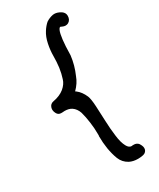

<svg xmlns="http://www.w3.org/2000/svg" viewBox="-252 -957 966 1170"><g transform="rotate(-30 231.5 -371.5)"><path d="M48.8 -395.5Q55.7 -418.9 79.1 -422.9Q127 -431.6 157.2 -456.1Q186.5 -480.5 195.3 -510.7Q206.1 -543 211.9 -583Q216.8 -623 216.8 -662.1Q216.8 -701.2 225.6 -744.1Q234.4 -787.1 253.9 -817.4Q270.5 -843.8 291 -861.3Q313.5 -876 338.9 -880.9Q343.8 -881.8 348.6 -881.8Q371.1 -881.8 395.5 -866.2Q415 -852.5 415 -831.1Q415 -802.7 393.6 -790Q384.8 -785.2 374 -785.2Q363.3 -785.2 351.6 -791H350.6L349.6 -792Q345.7 -794.9 341.8 -794.9Q335 -794.9 328.1 -779.3Q320.3 -761.7 315.4 -720.7Q310.5 -679.7 309.6 -618.2V-614.3Q301.8 -547.9 274.4 -486.3Q259.8 -445.3 223.6 -409.2Q226.6 -407.2 230.5 -404.3Q258.8 -382.8 276.4 -341.8Q285.2 -320.3 288.1 -267.6Q291 -215.8 293 -160.2Q294.9 -105.5 301.8 -52.7Q307.6 -2 324.2 28.3Q336.9 51.8 355.5 51.8Q358.4 51.8 361.3 50.8H362.3H370.1Q399.4 50.8 411.1 80.1Q416 90.8 416 100.6Q416 120.1 398.4 130.9H397.5Q390.6 134.8 382.8 135.7Q366.2 138.7 350.6 138.7Q317.4 138.7 292 126Q255.9 106.4 241.2 69.3Q227.5 34.2 219.7 -11.7Q212.9 -54.7 212.9 -99.6V-101.6L213.9 -102.5Q213.9 -103.5 213.9 -105.5V-113.3Q213.9 -157.2 208 -198.2Q202.1 -242.2 192.4 -276.4Q181.6 -308.6 157.2 -325.2Q137.7 -337.9 108.4 -337.9Q100.6 -337.9 91.8 -336.9H86.9Q85.9 -336.9 84 -336.9Q64.5 -336.9 54.7 -354.5Q47.9 -366.2 46.9 -379.9V-380.9Q46.9 -388.7 48.8 -395.5Z"/></g></svg>

Font: sage sans
Style: Regular
Weight: 400
Version: Version 001.032